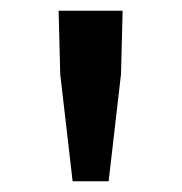

<svg xmlns="http://www.w3.org/2000/svg" viewBox="-20 -795 338 357"><path d="M115 -458H182L205 -657L208 -775H89L92 -657Z"/></svg>

Font: Source Han Sans JP Medium
Style: Regular
Weight: 500
Designer: Ryoko NISHIZUKA 西塚涼子 (kana, bopomofo & ideographs); Paul D. Hunt (Latin, Greek & Cyrillic); Sandoll Communications 산돌커뮤니
Foundry: Adobe
Version: Version 2.002;hotconv 1.0.116;makeotfexe 2.5.65601